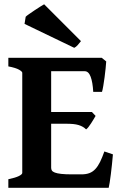

<svg xmlns="http://www.w3.org/2000/svg" viewBox="-20 -889 575 909"><path d="M514.6 -158.2Q512.7 -137.2 510.3 -112.5Q507.8 -87.9 504.9 -65.2Q502 -42.5 499.3 -24.9Q496.6 -7.3 494.6 0H19.5V-40.5Q52.7 -47.4 69.1 -55.4Q85.4 -63.5 85.4 -70.3V-544.4Q85.4 -550.3 70.1 -559.1Q54.7 -567.9 19.5 -574.7V-615.2H461.9L482.9 -598.1Q481.9 -585.4 480 -564.9Q478 -544.4 475.1 -522.9Q472.2 -501.5 469 -482.4Q465.8 -463.4 462.9 -454.1H421.4Q418.9 -499.5 409.2 -525.6Q399.4 -551.8 381.3 -551.8H222.2V-358.9H415L432.6 -340.3Q428.7 -333.5 423.1 -324.2Q417.5 -314.9 411.4 -305.4Q405.3 -295.9 399.2 -288.1Q393.1 -280.3 387.7 -276.4Q380.4 -283.7 371.8 -288.6Q363.3 -293.5 352.3 -296.9Q341.3 -300.3 326.4 -301.8Q311.5 -303.2 291 -303.2H222.2V-94.7Q222.2 -87.4 225.6 -81.8Q229 -76.2 239.7 -72Q250.5 -67.9 270 -65.7Q289.6 -63.5 321.8 -63.5H365.2Q387.7 -63.5 403.6 -69.6Q419.4 -75.7 431.6 -88.9Q443.8 -102.1 453.9 -122.6Q463.9 -143.1 474.1 -171.9ZM363.3 -694.3Q356.4 -685.1 348.1 -675.8Q339.8 -666.5 331.5 -662.6L96.2 -775.9L101.6 -809.6Q105 -813.5 117.2 -822Q129.4 -830.6 143.6 -840.1Q157.7 -849.6 170.7 -857.7Q183.6 -865.7 189 -868.7Z"/></svg>

Font: Gentium Book Basic
Style: Bold
Weight: 700
Designer: J. Victor Gaultney and Annie Olsen
Foundry: SIL International
Version: Version 1.102; 2013; Maintenance release